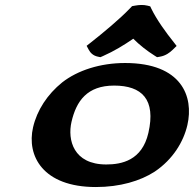

<svg xmlns="http://www.w3.org/2000/svg" viewBox="-20 -744 782 774"><path d="M585.6 -718.4 575.3 -721.1C558 -725.5 540.2 -724.2 524.8 -721.4L512.4 -719.2L503.9 -710.3C462.2 -666.8 397.5 -613.2 347.5 -573.7L329.2 -559.3L337.9 -543.1C344.3 -531.1 355.6 -519.4 374.5 -515.6L384.8 -513.5L395.5 -518.2C439.7 -537.7 479.3 -561.8 517.2 -588C542.1 -563 572.1 -539.2 604.5 -518.9L613.1 -513.5L624.8 -515.5C648.2 -519.4 664.9 -532.6 675.3 -542.5L692 -558.8L680.5 -573.7C648.8 -613.1 611 -665.5 589.5 -710.1ZM366.5 10C463.7 10 545.8 -14.6 603.5 -52C677.5 -101.7 720 -173.1 735.4 -240C761.8 -354.5 712.8 -490 484.3 -490C383.7 -490 292.9 -460.4 230.7 -411.8C171.1 -363.7 129.3 -300 113.3 -230.9C86.8 -116.2 152.3 10 366.5 10ZM578.1 -208C552.5 -97 470.2 -81 408.3 -81C275.9 -81 251.5 -180.1 268.3 -253C287.7 -336.8 331.1 -399 440.2 -399C551.5 -399 609.4 -343.8 578.1 -208Z"/></svg>

Font: Linux Libertine Mono O 
Style: Mono Bold Oblique
Weight: 400
Italic angle: -13°
Designer: Philipp H. Poll
Foundry: Philipp H. Poll
Version: Version 5.1.7